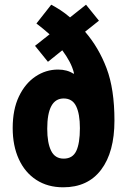

<svg xmlns="http://www.w3.org/2000/svg" viewBox="-20 -787 541 817"><path d="M198 -767Q217 -757 237 -744Q257 -731 278 -713L346 -767L401 -699L342 -652Q400 -585 433.5 -496.5Q467 -408 467 -274Q467 -140 410.5 -65Q354 10 249 10Q183 10 134.5 -21.5Q86 -53 60 -110Q34 -167 34 -242Q34 -321 60.5 -376.5Q87 -432 131 -461.5Q175 -491 227 -491Q266 -491 293 -473L295 -475Q289 -500 276 -524.5Q263 -549 245 -573L184 -524L129 -592L191 -641Q164 -665 135 -687ZM251 -368Q181 -368 181 -239Q181 -179 197.5 -145.5Q214 -112 251 -112Q289 -112 304.5 -144.5Q320 -177 320 -242Q320 -302 304 -335Q288 -368 251 -368Z"/></svg>

Font: Noto Sans Thai ExtCond ExtBd
Style: Regular
Weight: 800
Width: 2
Designer: Monotype Design Team
Foundry: Monotype Imaging Inc.
Version: Version 2.002; ttfautohint (v1.8.4.7-5d5b)